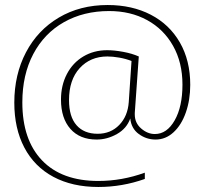

<svg xmlns="http://www.w3.org/2000/svg" viewBox="-20 -690 815 765"><path d="M37 -281Q37 -393 83.5 -481.5Q130 -570 214.5 -620Q299 -670 409 -670Q506 -670 580.5 -631.5Q655 -593 696.5 -521Q738 -449 738 -352Q738 -292 720.5 -242Q703 -192 671.5 -163Q640 -134 600 -134Q563 -134 533 -156Q503 -178 499 -218Q485 -178 446 -156Q407 -134 365 -134Q298 -134 260.5 -176.5Q223 -219 223 -293Q223 -350 246.5 -395Q270 -440 312 -465Q354 -490 407 -490Q435 -490 470.5 -483.5Q506 -477 533 -465L517 -240V-234Q517 -200 542.5 -178Q568 -156 597 -156Q645 -156 676 -210.5Q707 -265 707 -353Q707 -441 669.5 -507.5Q632 -574 566 -610Q500 -646 415 -646Q313 -646 234.5 -601.5Q156 -557 112.5 -474.5Q69 -392 69 -282Q69 -133 147.5 -51Q226 31 372 31Q466 31 557 -2V23Q467 55 372 55Q268 55 192.5 14.5Q117 -26 77 -102Q37 -178 37 -281ZM493 -283 504 -447Q481 -456 455 -460.5Q429 -465 408 -465Q340 -465 297.5 -418.5Q255 -372 255 -291Q255 -225 285 -191Q315 -157 369 -157Q421 -157 455 -192Q489 -227 493 -283Z"/></svg>

Font: Taviraj Thin
Style: Regular
Weight: 250
Designer: Katatrad Team
Foundry: CadsonDemak
Version: Version 1.001